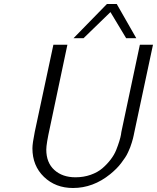

<svg xmlns="http://www.w3.org/2000/svg" viewBox="-20 -917 780 954"><path d="M141.1 -180.2Q141.1 -204.1 152.8 -262.2L245.1 -693.8V-694.8H314.9L228 -283.2Q210 -202.1 210 -173.8Q210 -108.9 250 -72.5Q290 -36.1 355 -36.1Q396 -36.1 430.9 -48.6Q465.8 -61 489 -81.1Q512.2 -101.1 530 -124.5Q547.9 -147.9 557.4 -171.9Q566.9 -195.8 573 -215.8Q579.1 -235.8 581.1 -248L583 -261.2L674.8 -693.8L675.8 -694.8H740.2L647 -257.8Q647 -256.8 644.5 -245.4Q642.1 -233.9 640.6 -228.5Q639.2 -223.1 635 -209Q630.9 -194.8 627 -185.3Q623 -175.8 616.5 -160.9Q609.9 -146 601.3 -133.5Q592.8 -121.1 582.3 -106.9Q571.8 -92.8 557.9 -78.9Q543.9 -64.9 527.8 -51.8Q442.9 17.1 342.8 17.1Q255.9 17.1 198.5 -38.1Q141.1 -93.3 141.1 -180.2ZM345.2 -727.1 511.2 -897H560.1L657.2 -727.1H606.9L528.8 -856.9L395 -727.1Z"/></svg>

Font: CMU Bright
Style: Oblique
Weight: 500
Italic angle: -12°
Version: Version 0.7.0